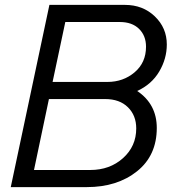

<svg xmlns="http://www.w3.org/2000/svg" viewBox="-20 -765 711 785"><path d="M541 -393Q621 -339 621 -242Q621 -129 540 -64.5Q459 0 335 0H24L182 -745H491Q564 -745 613 -698Q662 -651 662 -583Q662 -525 631 -472.5Q600 -420 541 -393ZM247 -675 195 -430H419Q484 -430 530.5 -469.5Q577 -509 577 -574Q577 -619 548.5 -647Q520 -675 470 -675ZM349 -70Q429 -70 483 -118.5Q537 -167 537 -240Q537 -293 503 -326.5Q469 -360 410 -360H180L119 -70Z"/></svg>

Font: Plus Jakarta Display Light
Style: Italic
Weight: 300
Italic angle: -12°
Designer: Gumpita Rahayu
Foundry: Tokotype Studio
Version: Version 1.000;hotconv 1.0.109;makeotfexe 2.5.65596